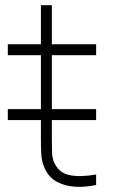

<svg xmlns="http://www.w3.org/2000/svg" viewBox="-20 -710 439 737"><path d="M10 -249V-291H349V-249ZM349 0Q308.5 9 269 6.8Q229.5 4.5 198.5 -12.2Q167.5 -29 152 -63Q140 -89.5 138.5 -116.8Q137 -144 137 -179V-690H179V-179Q179 -144 179.8 -122.5Q180.5 -101 190 -82Q208 -46 247 -37.8Q286 -29.5 349 -40ZM10 -498V-540H349V-498Z"/></svg>

Font: Manrope ExtraLight
Style: Regular
Weight: 200
Designer: Mikhail Sharanda
Foundry: Mikhail Sharanda
Version: Version 4.505